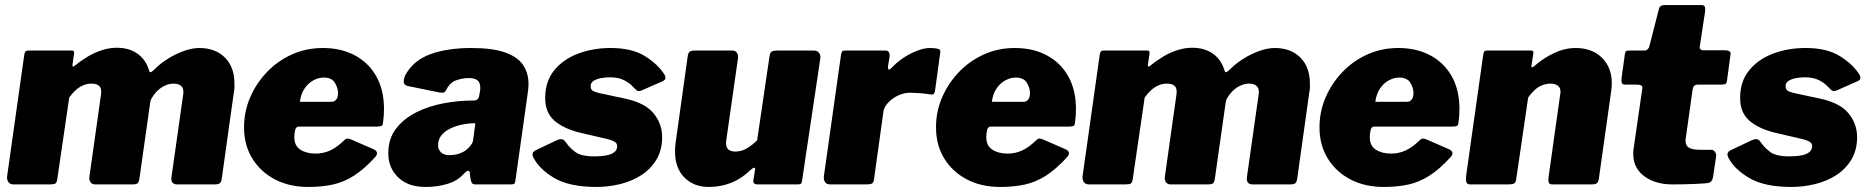

<svg xmlns="http://www.w3.org/2000/svg" viewBox="-20 -730 7402 760"><path d="M34 0Q20 0 13.5 -9Q7 -18 8 -31L76 -513Q78 -524 81.5 -527Q85 -530 93 -530H263Q272 -530 273 -525Q274 -520 272 -510L267 -475Q265 -461 276 -470Q302 -491 329 -507Q356 -523 385 -532Q414 -541 442 -541Q492 -541 525.5 -516.5Q559 -492 571 -448Q573 -443 577.5 -444.5Q582 -446 592 -456Q615 -479 645.5 -498Q676 -517 708.5 -528.5Q741 -540 769 -540Q832 -540 870 -502.5Q908 -465 908 -399Q908 -392 908 -384Q908 -376 906 -367L858 -24Q856 -9 850 -4.5Q844 0 828 0H682Q654 0 659 -31L704 -348Q705 -353 705.5 -358Q706 -363 706 -366Q706 -383 695.5 -391Q685 -399 667 -399Q653 -399 638.5 -393.5Q624 -388 612 -378.5Q600 -369 590 -356Q585 -349 580.5 -341.5Q576 -334 575 -327L532 -24Q530 -9 524.5 -4.5Q519 0 503 0H357Q345 0 338.5 -8.5Q332 -17 334 -31L380 -357Q383 -380 373 -389.5Q363 -399 342 -399Q325 -399 309.5 -392.5Q294 -386 280 -373.5Q266 -361 254 -344L207 -23Q205 -7 199 -3.5Q193 0 175 0H34Z M1200 10Q1125 10 1068 -20Q1011 -50 978.5 -103Q946 -156 946 -226Q946 -288 970 -344Q994 -400 1036.5 -444.5Q1079 -489 1135.5 -514.5Q1192 -540 1258 -540Q1330 -540 1384.5 -511Q1439 -482 1469.5 -428Q1500 -374 1500 -298Q1500 -285 1499 -271Q1498 -257 1496 -243Q1495 -234 1490 -231.5Q1485 -229 1472 -229H1163Q1151 -229 1148 -214Q1145 -199 1145 -187Q1145 -153 1169 -137.5Q1193 -122 1230 -122Q1259 -122 1286 -134Q1313 -146 1344 -176Q1350 -182 1356.5 -181.5Q1363 -181 1372 -177L1457 -140Q1483 -129 1465 -108Q1421 -60 1381 -34.5Q1341 -9 1297.5 0.5Q1254 10 1200 10ZM1293 -327Q1303 -327 1310.5 -335.5Q1318 -344 1318 -362Q1318 -382 1305.5 -402.5Q1293 -423 1261 -423Q1241 -423 1220.5 -412Q1200 -401 1185.5 -379.5Q1171 -358 1167 -327Z M1814 -40Q1789 -13 1749 -1.5Q1709 10 1665 10Q1595 10 1556 -28Q1517 -66 1517 -123Q1517 -182 1548.5 -222Q1580 -262 1630 -286.5Q1680 -311 1738 -321.5Q1796 -332 1848 -332H1855Q1874 -332 1877 -352L1880 -369Q1881 -373 1881 -376.5Q1881 -380 1881 -383Q1881 -403 1870 -412Q1859 -421 1836 -421Q1812 -421 1786.5 -412.5Q1761 -404 1745 -372Q1742 -366 1737 -364Q1732 -362 1719 -364L1592 -390Q1584 -392 1579.5 -400.5Q1575 -409 1584 -432Q1616 -491 1683.5 -515.5Q1751 -540 1846 -540Q1931 -540 1980.5 -522Q2030 -504 2051 -472Q2072 -440 2072 -398Q2072 -391 2071.5 -384Q2071 -377 2070 -369L2021 -21Q2019 -6 2016 -3Q2013 0 1999 0H1862Q1849 0 1846 -9Q1843 -18 1841 -32L1840 -44Q1838 -66 1814 -40ZM1860 -230Q1862 -239 1861 -241Q1860 -243 1851 -242L1837 -241Q1822 -240 1801 -235Q1780 -230 1760 -220Q1740 -210 1727 -194Q1714 -178 1714 -155Q1714 -139 1725 -127.5Q1736 -116 1758 -116Q1781 -116 1798 -122Q1815 -128 1825 -136Q1835 -144 1843.5 -155Q1852 -166 1853 -177Z M2341 10Q2234 10 2174 -25.5Q2114 -61 2091 -107Q2082 -126 2100 -135L2182 -174Q2195 -180 2204 -179Q2213 -178 2221 -165Q2234 -146 2257 -128.5Q2280 -111 2334 -111Q2343 -111 2358 -112Q2373 -113 2387.5 -116.5Q2402 -120 2412.5 -128.5Q2423 -137 2423 -152Q2423 -162 2413.5 -168.5Q2404 -175 2378 -181L2279 -204Q2212 -220 2175 -252Q2138 -284 2138 -342Q2138 -408 2174 -452Q2210 -496 2269 -518Q2328 -540 2397 -540Q2482 -540 2533.5 -507.5Q2585 -475 2610 -435Q2614 -429 2614 -421.5Q2614 -414 2604 -409L2520 -372Q2510 -368 2504 -370.5Q2498 -373 2485 -387Q2473 -401 2450.5 -412.5Q2428 -424 2394 -424Q2375 -424 2357.5 -420.5Q2340 -417 2329 -409.5Q2318 -402 2318 -389Q2318 -378 2324 -372.5Q2330 -367 2350 -362L2453 -340Q2533 -323 2567 -281.5Q2601 -240 2601 -187Q2601 -136 2578.5 -98.5Q2556 -61 2519 -37Q2482 -13 2435.5 -1.5Q2389 10 2341 10Z M2786 10Q2726 10 2689 -27.5Q2652 -65 2652 -130Q2652 -138 2652.5 -147Q2653 -156 2654 -163L2702 -506Q2704 -521 2710 -525.5Q2716 -530 2732 -530H2878Q2891 -530 2897 -521Q2903 -512 2901 -498L2855 -176Q2854 -172 2854 -168.5Q2854 -165 2854 -163Q2854 -145 2864 -137.5Q2874 -130 2890 -130Q2916 -130 2938.5 -144Q2961 -158 2977 -175L3026 -507Q3028 -522 3034.5 -526Q3041 -530 3058 -530H3201Q3215 -530 3222 -521Q3229 -512 3227 -498L3155 -16Q3154 -6 3150.5 -3Q3147 0 3138 0H2980Q2972 0 2966.5 -3Q2961 -6 2962 -16L2969 -60Q2970 -66 2965.5 -66Q2961 -66 2953 -59Q2916 -23 2874.5 -6.5Q2833 10 2786 10Z M3267 0Q3252 0 3246 -9Q3240 -18 3241 -31L3309 -513Q3311 -524 3314 -527Q3317 -530 3326 -530H3485Q3493 -530 3498 -524Q3503 -518 3501 -504L3495 -468Q3494 -456 3498 -455Q3502 -454 3509 -461Q3529 -483 3556 -501Q3583 -519 3611 -529.5Q3639 -540 3660 -540Q3680 -540 3692 -537Q3704 -534 3702 -523L3682 -377Q3680 -362 3676.5 -358.5Q3673 -355 3666 -356Q3640 -360 3616.5 -361.5Q3593 -363 3582 -363Q3564 -363 3546 -356.5Q3528 -350 3513 -339Q3498 -328 3488.5 -315Q3479 -302 3477 -289L3440 -23Q3438 -7 3431.5 -3.5Q3425 0 3408 0H3267Z M3939 10Q3864 10 3807 -20Q3750 -50 3717.5 -103Q3685 -156 3685 -226Q3685 -288 3709 -344Q3733 -400 3775.5 -444.5Q3818 -489 3874.5 -514.5Q3931 -540 3997 -540Q4069 -540 4123.5 -511Q4178 -482 4208.5 -428Q4239 -374 4239 -298Q4239 -285 4238 -271Q4237 -257 4235 -243Q4234 -234 4229 -231.5Q4224 -229 4211 -229H3902Q3890 -229 3887 -214Q3884 -199 3884 -187Q3884 -153 3908 -137.5Q3932 -122 3969 -122Q3998 -122 4025 -134Q4052 -146 4083 -176Q4089 -182 4095.5 -181.5Q4102 -181 4111 -177L4196 -140Q4222 -129 4204 -108Q4160 -60 4120 -34.5Q4080 -9 4036.5 0.5Q3993 10 3939 10ZM4032 -327Q4042 -327 4049.5 -335.5Q4057 -344 4057 -362Q4057 -382 4044.5 -402.5Q4032 -423 4000 -423Q3980 -423 3959.5 -412Q3939 -401 3924.5 -379.5Q3910 -358 3906 -327Z M4291 0Q4277 0 4270.5 -9Q4264 -18 4265 -31L4333 -513Q4335 -524 4338.5 -527Q4342 -530 4350 -530H4520Q4529 -530 4530 -525Q4531 -520 4529 -510L4524 -475Q4522 -461 4533 -470Q4559 -491 4586 -507Q4613 -523 4642 -532Q4671 -541 4699 -541Q4749 -541 4782.5 -516.5Q4816 -492 4828 -448Q4830 -443 4834.5 -444.5Q4839 -446 4849 -456Q4872 -479 4902.5 -498Q4933 -517 4965.5 -528.5Q4998 -540 5026 -540Q5089 -540 5127 -502.5Q5165 -465 5165 -399Q5165 -392 5165 -384Q5165 -376 5163 -367L5115 -24Q5113 -9 5107 -4.5Q5101 0 5085 0H4939Q4911 0 4916 -31L4961 -348Q4962 -353 4962.5 -358Q4963 -363 4963 -366Q4963 -383 4952.5 -391Q4942 -399 4924 -399Q4910 -399 4895.5 -393.5Q4881 -388 4869 -378.5Q4857 -369 4847 -356Q4842 -349 4837.5 -341.5Q4833 -334 4832 -327L4789 -24Q4787 -9 4781.5 -4.5Q4776 0 4760 0H4614Q4602 0 4595.5 -8.5Q4589 -17 4591 -31L4637 -357Q4640 -380 4630 -389.5Q4620 -399 4599 -399Q4582 -399 4566.5 -392.5Q4551 -386 4537 -373.5Q4523 -361 4511 -344L4464 -23Q4462 -7 4456 -3.5Q4450 0 4432 0H4291Z M5457 10Q5382 10 5325 -20Q5268 -50 5235.5 -103Q5203 -156 5203 -226Q5203 -288 5227 -344Q5251 -400 5293.5 -444.5Q5336 -489 5392.5 -514.5Q5449 -540 5515 -540Q5587 -540 5641.5 -511Q5696 -482 5726.5 -428Q5757 -374 5757 -298Q5757 -285 5756 -271Q5755 -257 5753 -243Q5752 -234 5747 -231.5Q5742 -229 5729 -229H5420Q5408 -229 5405 -214Q5402 -199 5402 -187Q5402 -153 5426 -137.5Q5450 -122 5487 -122Q5516 -122 5543 -134Q5570 -146 5601 -176Q5607 -182 5613.5 -181.5Q5620 -181 5629 -177L5714 -140Q5740 -129 5722 -108Q5678 -60 5638 -34.5Q5598 -9 5554.5 0.5Q5511 10 5457 10ZM5550 -327Q5560 -327 5567.5 -335.5Q5575 -344 5575 -362Q5575 -382 5562.5 -402.5Q5550 -423 5518 -423Q5498 -423 5477.5 -412Q5457 -401 5442.5 -379.5Q5428 -358 5424 -327Z M5800 0Q5787 0 5784.5 -9Q5782 -18 5783 -31L5851 -513Q5853 -524 5856 -527Q5859 -530 5868 -530H6039Q6045 -530 6048 -527.5Q6051 -525 6049 -515L6042 -470Q6041 -457 6054 -469Q6089 -500 6131.5 -520Q6174 -540 6217 -540Q6282 -540 6321 -501.5Q6360 -463 6360 -401Q6360 -394 6359.5 -387Q6359 -380 6358 -372L6309 -24Q6307 -9 6300.5 -4.5Q6294 0 6278 0H6125Q6112 0 6110 -8.5Q6108 -17 6110 -31L6155 -351Q6156 -356 6156.5 -360Q6157 -364 6157 -366Q6157 -383 6146.5 -391Q6136 -399 6117 -399Q6100 -399 6084 -392.5Q6068 -386 6054.5 -373.5Q6041 -361 6029 -344L5982 -23Q5980 -7 5973 -3.5Q5966 0 5948 0H5800Z M6601 0Q6532 0 6488.5 -32.5Q6445 -65 6445 -120Q6445 -125 6445 -129.5Q6445 -134 6446 -139L6481 -381Q6482 -389 6476 -392Q6470 -395 6461 -395H6411Q6395 -395 6399 -423L6412 -517Q6414 -527 6418 -528.5Q6422 -530 6432 -530H6491Q6497 -530 6502.5 -535.5Q6508 -541 6509 -548L6547 -696Q6551 -710 6569 -710H6716Q6724 -710 6727.5 -704.5Q6731 -699 6729 -682L6708 -544Q6707 -539 6711 -535Q6715 -531 6720 -531H6808Q6818 -531 6825 -527.5Q6832 -524 6830 -514L6816 -411Q6815 -401 6810 -398Q6805 -395 6792 -395H6699Q6683 -395 6680 -376L6653 -184Q6652 -181 6652 -178Q6652 -175 6652 -172Q6652 -153 6666 -145Q6680 -137 6712 -137H6755Q6763 -137 6769 -128Q6775 -119 6773 -111L6761 -31Q6758 -6 6736 -5Q6715 -3 6691.5 -2Q6668 -1 6645 -0.5Q6622 0 6601 0Z M7071 10Q6964 10 6904 -25.5Q6844 -61 6821 -107Q6812 -126 6830 -135L6912 -174Q6925 -180 6934 -179Q6943 -178 6951 -165Q6964 -146 6987 -128.5Q7010 -111 7064 -111Q7073 -111 7088 -112Q7103 -113 7117.5 -116.5Q7132 -120 7142.5 -128.5Q7153 -137 7153 -152Q7153 -162 7143.5 -168.5Q7134 -175 7108 -181L7009 -204Q6942 -220 6905 -252Q6868 -284 6868 -342Q6868 -408 6904 -452Q6940 -496 6999 -518Q7058 -540 7127 -540Q7212 -540 7263.5 -507.5Q7315 -475 7340 -435Q7344 -429 7344 -421.5Q7344 -414 7334 -409L7250 -372Q7240 -368 7234 -370.5Q7228 -373 7215 -387Q7203 -401 7180.5 -412.5Q7158 -424 7124 -424Q7105 -424 7087.5 -420.5Q7070 -417 7059 -409.5Q7048 -402 7048 -389Q7048 -378 7054 -372.5Q7060 -367 7080 -362L7183 -340Q7263 -323 7297 -281.5Q7331 -240 7331 -187Q7331 -136 7308.5 -98.5Q7286 -61 7249 -37Q7212 -13 7165.5 -1.5Q7119 10 7071 10Z"/></svg>

Font: Libre Franklin Black
Style: Italic
Weight: 900
Italic angle: -8°
Designer: Pablo Impallari, Rodrigo Fuenzalida, Nhung Nguyen
Foundry: Impallari Type
Version: Version 3.000